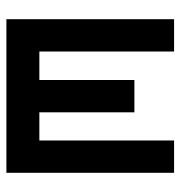

<svg xmlns="http://www.w3.org/2000/svg" viewBox="-2 -562 564 600"><g transform="rotate(90 280.0 -262.0)"><path d="M40 0V-524H141V-103H230V-400H331V-103H419V-524H520V0Z"/></g></svg>

Font: Ubuntu Sans Mono SemiBold
Style: Regular
Weight: 600
Monospace: yes
Designer: Dalton Maag Ltd
Foundry: Dalton Maag Ltd
Version: Version 1.006